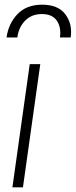

<svg xmlns="http://www.w3.org/2000/svg" viewBox="-20 -800 324 820"><path d="M33 0 107 -526H152L78 0ZM8 -640Q16 -699 54.5 -739.5Q93 -780 160 -780Q228 -780 259 -739Q290 -698 282 -640H236Q242 -684 222.5 -712Q203 -740 159 -740Q115 -740 87.5 -712Q60 -684 54 -640Z"/></svg>

Font: Plus Jakarta Sans ExtraLight
Style: Italic
Weight: 200
Italic angle: -8°
Designer: Gumpita Rahayu
Foundry: Tokotype
Version: Version 2.071; ttfautohint (v1.8.4.7-5d5b);gftools[0.9.29]